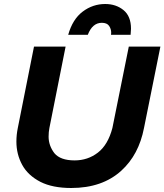

<svg xmlns="http://www.w3.org/2000/svg" viewBox="-20 -933 822 960"><path d="M633 -759H535L536 -769Q536 -788 525.5 -803.5Q515 -819 489 -819Q442 -819 419 -759H321Q343 -837 393.5 -875Q444 -913 506 -913Q560 -913 597.5 -882.5Q635 -852 635 -789ZM336 7Q243 7 182.5 -23.5Q119.5 -56 90.8 -109Q62 -162 62 -225Q62 -259 69 -293L150 -700H308L227 -293Q223 -273 223 -250Q223 -205 252 -167Q282 -131 353 -131Q419 -131 469.5 -170Q520 -209 542 -293L624 -700H782L700 -293Q674 -159 586.5 -79.5Q491.5 7 336 7Z"/></svg>

Font: Argentum Sans SemiBold
Style: Italic
Weight: 600
Italic angle: -11°
Designer: Julieta Ulanovsky (font), Cristiano Sobral (main changes and remaster)
Foundry: Julieta Ulanovsky (font), Cristiano Sobral (main changes and remaster)
Version: Version 2.007;June 15, 2022;FontCreator 14.0.0.2814 64-bit; 